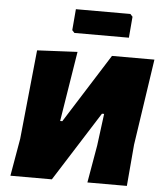

<svg xmlns="http://www.w3.org/2000/svg" viewBox="-58 -917 833 969"><g transform="rotate(5 358.5 -433.0)"><path d="M563 -866 575 -853 566 -746H290L278 -759L287 -866ZM31 0 64 -190 110 -642 314 -652 257 -297H268L489 -647H704L639 -210L621 0H421L454 -190L475 -352H464L241 0Z"/></g></svg>

Font: Alegreya Sans Black
Style: Italic
Weight: 900
Italic angle: -7°
Designer: Juan Pablo del Peral
Foundry: Huerta Tipografica
Version: Version 2.007